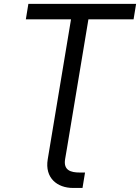

<svg xmlns="http://www.w3.org/2000/svg" viewBox="-20 -747 709 972"><path d="M309.7 58.2 319.6 0 427.6 -649.1H656.2L669 -727.3H123.6L110.8 -649.1H339.5L231.5 0L221.6 59.7C206 154.1 269.9 204.5 349.4 204.5H397.7L410.5 126.4H383.5C338.1 126.4 300.1 115.1 309.7 58.2Z"/></svg>

Font: Margiela Sans
Style: Italic
Weight: 400
Italic angle: -9.39999°
Designer: Stefan Endress, Andreas Faust
Version: Version 1.100;FEAKit 1.0